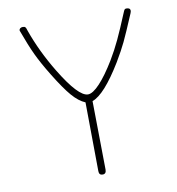

<svg xmlns="http://www.w3.org/2000/svg" viewBox="-79 -767 765 832"><g transform="rotate(-10 304.0 -350.5)"><path d="M290 -23 287 -326Q258 -338 229.5 -371Q201 -404 160 -471Q125 -528 105 -570.5Q85 -613 61 -679Q60 -680 60 -683Q60 -688 64.5 -691.5Q69 -695 76 -695Q84 -695 87 -691.5Q90 -688 91.5 -682.5Q93 -677 94 -675Q128 -579 185 -485Q262 -358 304 -358Q325 -358 356.5 -391.5Q388 -425 425 -486Q449 -526 469 -568.5Q489 -611 517 -679Q521 -689 523.5 -692.5Q526 -696 532 -696Q549 -696 549 -683Q549 -680 546 -672Q511 -589 494.5 -554.5Q478 -520 450 -473Q372 -345 318 -326L322 -24Q322 -5 306 -5Q290 -5 290 -23Z"/></g></svg>

Font: Mali ExtraLight
Style: Regular
Weight: 275
Version: Version 1.000; ttfautohint (v1.6)